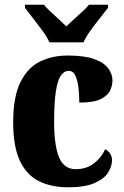

<svg xmlns="http://www.w3.org/2000/svg" viewBox="-20 -786 529 816"><path d="M269 10Q199 10 146.5 -15.5Q94 -41 65 -101.5Q36 -162 36 -266Q36 -375 67 -437Q98 -499 150 -524.5Q202 -550 267 -550Q339 -550 380.5 -535Q422 -520 440 -495.5Q458 -471 458 -444Q458 -423 448 -401.5Q438 -380 408 -365Q378 -350 317 -350Q317 -386 313 -416.5Q309 -447 299.5 -466Q290 -485 273 -485Q253 -485 239 -465.5Q225 -446 217.5 -398.5Q210 -351 210 -267Q210 -168 231 -117.5Q252 -67 302 -67Q347 -67 379 -91.5Q411 -116 427 -152Q456 -136 456 -105Q456 -80 439.5 -53Q423 -26 382 -8Q341 10 269 10ZM190 -606Q180 -629 160.5 -655.5Q141 -682 120.5 -708Q100 -734 86 -753V-766H167Q176 -754 193.5 -737.5Q211 -721 230 -704Q249 -687 262 -674Q275 -687 294 -704Q313 -721 331 -737.5Q349 -754 358 -766H439V-753Q425 -734 404 -708Q383 -682 364 -655.5Q345 -629 335 -606Z"/></svg>

Font: Noto Serif Condensed Black
Style: Regular
Weight: 900
Width: 3
Designer: Monotype Design Team
Foundry: Monotype Imaging Inc.
Version: Version 2.015; ttfautohint (v1.8.4.7-5d5b)